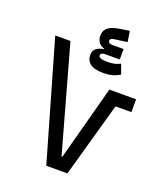

<svg xmlns="http://www.w3.org/2000/svg" viewBox="-155 -966 911 1068"><g transform="rotate(20 300.0 -432.0)"><path d="M247 0 46 -698H136L309 -78H314L432 -518H590V-442H496L372 0ZM369 -593Q315 -593 290.5 -611.5Q266 -630 266 -663Q266 -689 282.5 -702Q299 -715 327 -719V-722Q304 -729 293.5 -744Q283 -759 282 -777Q280 -809 299 -827.5Q318 -846 363 -854L427 -864L437 -801L359 -790Q338 -787 338 -774Q338 -757 362 -757H429V-695H344Q316 -695 316 -678Q316 -659 369 -659Q394 -659 412 -663.5Q430 -668 444 -676L465 -619Q441 -604 418 -598.5Q395 -593 369 -593Z"/></g></svg>

Font: IBM Plex Sans Arabic Text
Style: Regular
Weight: 450
Designer: Mike Abbink, Paul van der Laan, Pieter van Rosmalen, Wael Morcos, Khajak Apelian
Foundry: Bold Monday
Version: Version 1.2